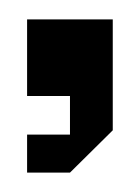

<svg xmlns="http://www.w3.org/2000/svg" viewBox="-20 -99 144 197"><path d="M95.7 -79.1V34.7L51.8 78.1H7.8V39.1H51.8V-0.5H7.8V-79.1Z"/></svg>

Font: Silence
Style: Regular
Weight: 400
Designer: Lilo Joris
Foundry: Lilo Joris
Version: Version 1.035;Fontself Maker 3.5.7